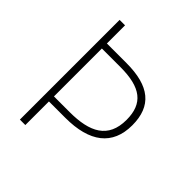

<svg xmlns="http://www.w3.org/2000/svg" viewBox="-196 -843 972 972"><g transform="rotate(45 290.0 -357.0)"><path d="M525 -382C525 -520 446 -584 281 -584H141V-714H102V0H141V-169H258C432 -169 525 -240 525 -382ZM253 -205H141V-548H274C420 -548 485 -498 485 -381C485 -249 397 -205 253 -205Z"/></g></svg>

Font: Noto Sans Sinhala UI ExtraLight
Style: Regular
Weight: 200
Designer: Jelle Bosma - Monotype Design Team
Foundry: Monotype Imaging Inc.
Version: Version 2.006